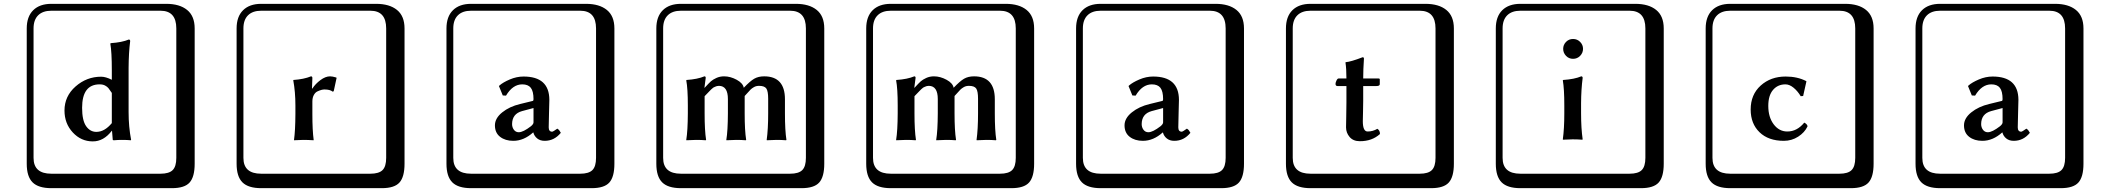

<svg xmlns="http://www.w3.org/2000/svg" viewBox="-20 -774 11036 1006"><path d="M565.9 -128.9V-287.1Q554.7 -304.2 548.3 -312Q542 -319.8 530.5 -325.9Q519 -332 502 -332Q410.2 -332 410.2 -209Q410.2 -143.1 431.2 -113Q452.1 -83 484.9 -83Q527.8 -83 565.9 -128.9ZM565.9 -88.9Q522.9 -32.7 465.8 -33.2Q404.8 -33.2 361.3 -80.1Q317.9 -127 317.9 -194.8Q317.9 -270 376 -321Q434.1 -372.1 509.8 -372.1Q533.7 -372.1 565.9 -356V-404.8Q565.9 -502 558.1 -544.9L560.1 -547.9Q619.1 -551.8 654.8 -566.9Q661.6 -566.9 662.1 -559.1Q654.3 -498 653.8 -418V-187Q653.8 -109.9 667 -41L665 -39.1Q647 -41 618.2 -41Q598.1 -41 578.1 -39.1Q571.3 -39.1 570.8 -41L566.9 -88.9ZM249 -717.8Q204.1 -717.8 179.9 -693.8Q155.8 -669.9 155.8 -625V53.2Q155.8 136.2 249 136.2H820.8Q865.7 136.2 884.8 117.2Q903.8 98.1 903.8 53.2V-625Q903.8 -717.8 820.8 -717.8ZM1000 84Q1000 152.8 973.4 182.4Q946.8 211.9 880.9 211.9H249Q181.2 211.9 150.6 181.4Q120.1 150.9 120.1 84V-625Q120.1 -687 154.1 -720.5Q188 -753.9 249 -753.9H851.1Q920.9 -753.9 960.4 -721.9Q1000 -689.9 1000 -625Z M1616.7 -310.1Q1632.8 -335 1659.2 -354.5Q1685.5 -374 1709.5 -374Q1721.7 -374 1740.7 -368.2L1743.7 -366.2L1728.5 -295.9L1722.7 -293.9Q1709.5 -305.2 1679.7 -305.2Q1672.9 -305.2 1664.3 -303Q1655.8 -300.8 1643.8 -295.4Q1631.8 -290 1624.3 -276.1Q1616.7 -262.2 1616.7 -242.2V-176.8Q1616.7 -90.8 1623.5 -41L1622.6 -39.1Q1593.8 -41 1568.8 -41L1520.5 -39.1V-41Q1527.3 -88.9 1527.8 -176.8V-221.2Q1527.8 -293 1516.6 -353L1517.6 -355Q1572.8 -358.9 1609.4 -374Q1616.2 -374 1616.7 -366.2L1614.7 -310.1ZM1348.6 -717.8Q1303.7 -717.8 1279.5 -693.8Q1255.4 -669.9 1255.4 -625V53.2Q1255.4 136.2 1348.6 136.2H1920.4Q1965.3 136.2 1984.4 117.2Q2003.4 98.1 2003.4 53.2V-625Q2003.4 -717.8 1920.4 -717.8ZM2099.6 84Q2099.6 152.8 2073 182.4Q2046.4 211.9 1980.5 211.9H1348.6Q1280.8 211.9 1250.2 181.4Q1219.7 150.9 1219.7 84V-625Q1219.7 -687 1253.7 -720.5Q1287.6 -753.9 1348.6 -753.9H1950.7Q2020.5 -753.9 2060.1 -721.9Q2099.6 -689.9 2099.6 -625Z M2775.4 -208 2715.3 -191.9Q2663.6 -177.7 2663.1 -124Q2663.1 -106.9 2672.6 -94Q2682.1 -81.1 2698.2 -81.1Q2721.2 -81.1 2762.2 -112.8Q2775.4 -124 2775.4 -132.8ZM2855 -106.9Q2855 -84 2873 -84Q2877.9 -84 2900.4 -100.1L2902.3 -98.1Q2910.2 -94.2 2918.5 -78.1Q2884.3 -36.1 2834 -36.1Q2810.1 -36.1 2794.7 -48.6Q2779.3 -61 2774.4 -80.1H2773.4Q2724.6 -36.1 2669.4 -36.1Q2627.4 -36.1 2600.3 -57.1Q2573.2 -78.1 2573.2 -117.2Q2573.2 -154.3 2611.3 -185.1Q2649.4 -215.8 2705.1 -229L2771 -245.1Q2774.9 -245.1 2775.4 -253.9Q2775.4 -295.9 2761.2 -314Q2747.1 -332 2716.3 -332Q2666.5 -332 2631.3 -272.9L2614.3 -273.9L2594.2 -323.2L2597.2 -326.2Q2615.2 -342.3 2651.1 -357.7Q2687 -373 2723.1 -373Q2857.9 -373 2858.4 -251Q2858.4 -249 2856.7 -184.6Q2855 -120.1 2855 -106.9ZM2448.2 -717.8Q2403.3 -717.8 2379.2 -693.8Q2355 -669.9 2355 -625V53.2Q2355 136.2 2448.2 136.2H3020Q3064.9 136.2 3084 117.2Q3103 98.1 3103 53.2V-625Q3103 -717.8 3020 -717.8ZM3199.2 84Q3199.2 152.8 3172.6 182.4Q3146 211.9 3080.1 211.9H2448.2Q2380.4 211.9 2349.9 181.4Q2319.3 150.9 2319.3 84V-625Q2319.3 -687 2353.3 -720.5Q2387.2 -753.9 2448.2 -753.9H3050.3Q3120.1 -753.9 3159.7 -721.9Q3199.2 -689.9 3199.2 -625Z M4004.9 -180.2V-256.8Q4004.9 -295.9 3995.4 -310.1Q3985.8 -324.2 3957 -324.2Q3941.9 -324.2 3930.4 -317.6Q3918.9 -311 3912.4 -304.4Q3905.8 -297.9 3881.8 -271V-248V-180.2Q3881.8 -90.3 3889.6 -41L3887.7 -39.1Q3863.8 -41 3837.9 -41L3786.6 -39.1L3785.6 -41Q3793.5 -87.9 3793.9 -180.2V-254.9Q3793.9 -323.7 3747.1 -324.2Q3741.2 -324.2 3736.6 -323Q3731.9 -321.8 3726.3 -319.3Q3720.7 -316.9 3717.3 -314.9Q3713.9 -313 3707.3 -306.4Q3700.7 -299.8 3697.8 -296.9Q3694.8 -293.9 3685.8 -284.4Q3676.8 -274.9 3671.9 -270V-180.2Q3671.9 -90.3 3679.7 -41L3677.7 -39.1Q3653.8 -41 3627.9 -41L3576.7 -39.1L3575.7 -41Q3583.5 -87.9 3584 -180.2V-221.2Q3584 -310.1 3575.7 -353L3577.6 -355Q3634.8 -358.9 3670.9 -374Q3677.7 -374 3677.7 -366.2L3670.9 -314H3671.9Q3694.8 -338.9 3704.8 -347.9Q3714.8 -356.9 3733.4 -365.5Q3752 -374 3773.9 -374Q3807.1 -374 3840.1 -356Q3873 -337.9 3877 -314Q3910.2 -349.1 3931.9 -361.6Q3953.6 -374 3983.9 -374Q4092.8 -374 4092.8 -253.9V-180.2Q4092.8 -90.3 4100.6 -41L4098.6 -39.1Q4074.7 -41 4048.8 -41L3998 -39.1L3997.1 -41Q4004.9 -96.2 4004.9 -180.2ZM3547.9 -717.8Q3502.9 -717.8 3478.8 -693.8Q3454.6 -669.9 3454.6 -625V53.2Q3454.6 136.2 3547.9 136.2H4119.6Q4164.6 136.2 4183.6 117.2Q4202.6 98.1 4202.6 53.2V-625Q4202.6 -717.8 4119.6 -717.8ZM4298.8 84Q4298.8 152.8 4272.2 182.4Q4245.6 211.9 4179.7 211.9H3547.9Q3480 211.9 3449.5 181.4Q3418.9 150.9 3418.9 84V-625Q3418.9 -687 3452.9 -720.5Q3486.8 -753.9 3547.9 -753.9H4149.9Q4219.7 -753.9 4259.3 -721.9Q4298.8 -689.9 4298.8 -625Z M5104.5 -180.2V-256.8Q5104.5 -295.9 5095 -310.1Q5085.4 -324.2 5056.6 -324.2Q5041.5 -324.2 5030 -317.6Q5018.6 -311 5012 -304.4Q5005.4 -297.9 4981.4 -271V-248V-180.2Q4981.4 -90.3 4989.3 -41L4987.3 -39.1Q4963.4 -41 4937.5 -41L4886.2 -39.1L4885.3 -41Q4893.1 -87.9 4893.6 -180.2V-254.9Q4893.6 -323.7 4846.7 -324.2Q4840.8 -324.2 4836.2 -323Q4831.5 -321.8 4825.9 -319.3Q4820.3 -316.9 4816.9 -314.9Q4813.5 -313 4806.9 -306.4Q4800.3 -299.8 4797.4 -296.9Q4794.4 -293.9 4785.4 -284.4Q4776.4 -274.9 4771.5 -270V-180.2Q4771.5 -90.3 4779.3 -41L4777.3 -39.1Q4753.4 -41 4727.5 -41L4676.3 -39.1L4675.3 -41Q4683.1 -87.9 4683.6 -180.2V-221.2Q4683.6 -310.1 4675.3 -353L4677.2 -355Q4734.4 -358.9 4770.5 -374Q4777.3 -374 4777.3 -366.2L4770.5 -314H4771.5Q4794.4 -338.9 4804.4 -347.9Q4814.5 -356.9 4833 -365.5Q4851.6 -374 4873.5 -374Q4906.7 -374 4939.7 -356Q4972.7 -337.9 4976.6 -314Q5009.8 -349.1 5031.5 -361.6Q5053.2 -374 5083.5 -374Q5192.4 -374 5192.4 -253.9V-180.2Q5192.4 -90.3 5200.2 -41L5198.2 -39.1Q5174.3 -41 5148.4 -41L5097.7 -39.1L5096.7 -41Q5104.5 -96.2 5104.5 -180.2ZM4647.5 -717.8Q4602.5 -717.8 4578.4 -693.8Q4554.2 -669.9 4554.2 -625V53.2Q4554.2 136.2 4647.5 136.2H5219.2Q5264.2 136.2 5283.2 117.2Q5302.2 98.1 5302.2 53.2V-625Q5302.2 -717.8 5219.2 -717.8ZM5398.4 84Q5398.4 152.8 5371.8 182.4Q5345.2 211.9 5279.3 211.9H4647.5Q4579.6 211.9 4549.1 181.4Q4518.6 150.9 4518.6 84V-625Q4518.6 -687 4552.5 -720.5Q4586.4 -753.9 4647.5 -753.9H5249.5Q5319.3 -753.9 5358.9 -721.9Q5398.4 -689.9 5398.4 -625Z M6074.2 -208 6014.2 -191.9Q5962.4 -177.7 5961.9 -124Q5961.9 -106.9 5971.4 -94Q5981 -81.1 5997.1 -81.1Q6020 -81.1 6061 -112.8Q6074.2 -124 6074.2 -132.8ZM6153.8 -106.9Q6153.8 -84 6171.9 -84Q6176.8 -84 6199.2 -100.1L6201.2 -98.1Q6209 -94.2 6217.3 -78.1Q6183.1 -36.1 6132.8 -36.1Q6108.9 -36.1 6093.5 -48.6Q6078.1 -61 6073.2 -80.1H6072.3Q6023.4 -36.1 5968.3 -36.1Q5926.3 -36.1 5899.2 -57.1Q5872.1 -78.1 5872.1 -117.2Q5872.1 -154.3 5910.2 -185.1Q5948.2 -215.8 6003.9 -229L6069.8 -245.1Q6073.7 -245.1 6074.2 -253.9Q6074.2 -295.9 6060.1 -314Q6045.9 -332 6015.1 -332Q5965.3 -332 5930.2 -272.9L5913.1 -273.9L5893.1 -323.2L5896 -326.2Q5914.1 -342.3 5950 -357.7Q5985.8 -373 6022 -373Q6156.7 -373 6157.2 -251Q6157.2 -249 6155.5 -184.6Q6153.8 -120.1 6153.8 -106.9ZM5747.1 -717.8Q5702.1 -717.8 5678 -693.8Q5653.8 -669.9 5653.8 -625V53.2Q5653.8 136.2 5747.1 136.2H6318.8Q6363.8 136.2 6382.8 117.2Q6401.9 98.1 6401.9 53.2V-625Q6401.9 -717.8 6318.8 -717.8ZM6498 84Q6498 152.8 6471.4 182.4Q6444.8 211.9 6378.9 211.9H5747.1Q5679.2 211.9 5648.7 181.4Q5618.2 150.9 5618.2 84V-625Q5618.2 -687 5652.1 -720.5Q5686 -753.9 5747.1 -753.9H6349.1Q6418.9 -753.9 6458.5 -721.9Q6498 -689.9 6498 -625Z M6987.8 -323.2Q6978 -323.2 6977.5 -334Q6977.5 -341.8 6982.7 -352.3Q6987.8 -362.8 6993.7 -362.8H7034.7Q7034.7 -413.6 7029.8 -445.8L7030.8 -448.2Q7057.6 -450.2 7119.6 -474.1Q7126.5 -474.1 7126.5 -466.8Q7122.6 -409.7 7122.6 -362.8H7203.6Q7209.5 -362.8 7209.5 -357.9V-333Q7209.5 -323.2 7191.9 -323.2H7122.6V-245.1Q7122.6 -220.2 7121.6 -184.1Q7120.6 -147.9 7120.6 -139.2Q7120.6 -85 7145.5 -85Q7173.3 -85 7196.8 -99.1Q7210.9 -90.3 7210.4 -71.8Q7168.5 -33.7 7104.5 -34.2Q7070.3 -34.2 7051.5 -56.2Q7032.7 -78.1 7032.7 -106.9Q7032.7 -115.7 7033.7 -163.8Q7034.7 -211.9 7034.7 -236.8V-323.2ZM6846.7 -717.8Q6801.8 -717.8 6777.6 -693.8Q6753.4 -669.9 6753.4 -625V53.2Q6753.4 136.2 6846.7 136.2H7418.5Q7463.4 136.2 7482.4 117.2Q7501.5 98.1 7501.5 53.2V-625Q7501.5 -717.8 7418.5 -717.8ZM7597.7 84Q7597.7 152.8 7571 182.4Q7544.4 211.9 7478.5 211.9H6846.7Q6778.8 211.9 6748.3 181.4Q6717.8 150.9 6717.8 84V-625Q6717.8 -687 6751.7 -720.5Q6785.6 -753.9 6846.7 -753.9H7448.7Q7518.6 -753.9 7558.1 -721.9Q7597.7 -689.9 7597.7 -625Z M7946.3 -717.8Q7901.4 -717.8 7877.2 -693.8Q7853 -669.9 7853 -625V53.2Q7853 136.2 7946.3 136.2H8518.1Q8563 136.2 8582 117.2Q8601.1 98.1 8601.1 53.2V-625Q8601.1 -717.8 8518.1 -717.8ZM8697.3 84Q8697.3 152.8 8670.7 182.4Q8644 211.9 8578.1 211.9H7946.3Q7878.4 211.9 7847.9 181.4Q7817.4 150.9 7817.4 84V-625Q7817.4 -687 7851.3 -720.5Q7885.3 -753.9 7946.3 -753.9H8548.3Q8618.2 -753.9 8657.7 -721.9Q8697.3 -689.9 8697.3 -625ZM8185.3 -481.4Q8170.4 -497.1 8170.4 -518.1Q8170.4 -539.1 8185.3 -554.4Q8200.2 -569.8 8222.2 -569.8Q8244.1 -569.8 8259.3 -554.4Q8274.4 -539.1 8274.4 -518.1Q8274.4 -497.1 8259.3 -481.4Q8244.1 -465.8 8222.2 -465.8Q8200.2 -465.8 8185.3 -481.4ZM8176.3 -221.2Q8176.3 -309.1 8168.5 -353L8170.4 -355Q8229.5 -358.9 8265.1 -374Q8272 -374 8272.5 -366.2Q8264.6 -305.2 8264.2 -232.9V-180.2Q8264.2 -101.1 8272.5 -43.9L8270.5 -42Q8245.6 -43.9 8220.2 -43.9L8169.4 -42L8168.5 -43.9Q8176.3 -99.1 8176.3 -180.2Z M9335 -332Q9294.9 -332 9270 -303Q9245.1 -273.9 9245.1 -219.2Q9245.1 -160.2 9273.4 -122.6Q9301.8 -85 9344.7 -85Q9395.5 -85 9433.1 -130.9H9435.1Q9450.2 -122.1 9450.7 -111.8Q9435.5 -79.6 9401.6 -57.9Q9367.7 -36.1 9326.7 -36.1Q9245.6 -36.1 9199.2 -81.1Q9152.8 -126 9152.8 -200.2Q9152.8 -278.3 9205.3 -325.7Q9257.8 -373 9335.9 -373Q9397.9 -373 9443.8 -349.1L9444.8 -347.2L9427.7 -271L9415 -270Q9398.9 -296.9 9377.4 -314.5Q9356 -332 9335 -332ZM9045.9 -717.8Q9001 -717.8 8976.8 -693.8Q8952.6 -669.9 8952.6 -625V53.2Q8952.6 136.2 9045.9 136.2H9617.7Q9662.6 136.2 9681.6 117.2Q9700.7 98.1 9700.7 53.2V-625Q9700.7 -717.8 9617.7 -717.8ZM9796.9 84Q9796.9 152.8 9770.3 182.4Q9743.7 211.9 9677.7 211.9H9045.9Q8978 211.9 8947.5 181.4Q8917 150.9 8917 84V-625Q8917 -687 8950.9 -720.5Q8984.9 -753.9 9045.9 -753.9H9647.9Q9717.8 -753.9 9757.3 -721.9Q9796.9 -689.9 9796.9 -625Z M10472.7 -208 10412.6 -191.9Q10360.8 -177.7 10360.4 -124Q10360.4 -106.9 10369.9 -94Q10379.4 -81.1 10395.5 -81.1Q10418.5 -81.1 10459.5 -112.8Q10472.7 -124 10472.7 -132.8ZM10552.2 -106.9Q10552.2 -84 10570.3 -84Q10575.2 -84 10597.7 -100.1L10599.6 -98.1Q10607.4 -94.2 10615.7 -78.1Q10581.5 -36.1 10531.2 -36.1Q10507.3 -36.1 10491.9 -48.6Q10476.6 -61 10471.7 -80.1H10470.7Q10421.9 -36.1 10366.7 -36.1Q10324.7 -36.1 10297.6 -57.1Q10270.5 -78.1 10270.5 -117.2Q10270.5 -154.3 10308.6 -185.1Q10346.7 -215.8 10402.3 -229L10468.3 -245.1Q10472.2 -245.1 10472.7 -253.9Q10472.7 -295.9 10458.5 -314Q10444.3 -332 10413.6 -332Q10363.8 -332 10328.6 -272.9L10311.5 -273.9L10291.5 -323.2L10294.4 -326.2Q10312.5 -342.3 10348.4 -357.7Q10384.3 -373 10420.4 -373Q10555.2 -373 10555.7 -251Q10555.7 -249 10554 -184.6Q10552.2 -120.1 10552.2 -106.9ZM10145.5 -717.8Q10100.6 -717.8 10076.4 -693.8Q10052.2 -669.9 10052.2 -625V53.2Q10052.2 136.2 10145.5 136.2H10717.3Q10762.2 136.2 10781.2 117.2Q10800.3 98.1 10800.3 53.2V-625Q10800.3 -717.8 10717.3 -717.8ZM10896.5 84Q10896.5 152.8 10869.9 182.4Q10843.3 211.9 10777.3 211.9H10145.5Q10077.6 211.9 10047.1 181.4Q10016.6 150.9 10016.6 84V-625Q10016.6 -687 10050.5 -720.5Q10084.5 -753.9 10145.5 -753.9H10747.6Q10817.4 -753.9 10856.9 -721.9Q10896.5 -689.9 10896.5 -625Z"/></svg>

Font: Linux Biolinum Keyboard O
Style: Regular
Weight: 700
Designer: Philipp H. Poll
Foundry: Philipp H. Poll
Version: Version 0.6.1